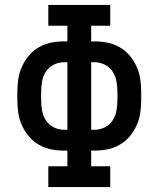

<svg xmlns="http://www.w3.org/2000/svg" viewBox="-20 -755 640 775"><path d="M175 0V-84H252V-147H240Q213 -147 187 -152Q161 -157 138 -170Q115 -183 97.5 -203.5Q80 -224 69 -248Q58 -272 54 -298.5Q50 -325 50 -351V-384Q50 -410 54 -436.5Q58 -463 69 -487Q80 -511 97.5 -531.5Q115 -552 138 -565Q161 -578 187 -583Q213 -588 240 -588H252V-651H175V-735H425V-651H348V-588H360Q387 -588 413 -583Q439 -578 462 -565Q485 -552 502.5 -531.5Q520 -511 531 -487Q542 -463 546 -436.5Q550 -410 550 -384V-351Q550 -325 546 -298.5Q542 -272 531 -248Q520 -224 502.5 -203.5Q485 -183 462 -170Q439 -157 413 -152Q387 -147 360 -147H348V-84H425V0ZM240 -231H252V-504H240Q218 -504 198 -494.5Q178 -485 166 -467Q154 -449 150 -427Q146 -405 146 -384V-351Q146 -330 150 -308Q154 -286 166 -268Q178 -250 198 -240.5Q218 -231 240 -231ZM348 -231H360Q382 -231 402 -240.5Q422 -250 434 -268Q446 -286 450 -308Q454 -330 454 -351V-384Q454 -405 450 -427Q446 -449 434 -467Q422 -485 402 -494.5Q382 -504 360 -504H348Z"/></svg>

Font: Iosevka Slab Medium Extended
Style: Regular
Weight: 500
Width: 7
Monospace: yes
Designer: Belleve Invis
Foundry: Belleve Invis
Version: Version 11.1.1; ttfautohint (v1.8.3)